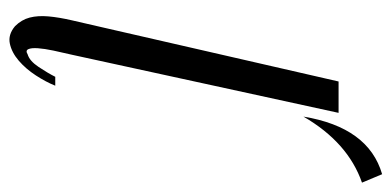

<svg xmlns="http://www.w3.org/2000/svg" viewBox="-233 -590 836 410"><g transform="rotate(90 185.0 -385.0)"><path d="M97 -121Q92 -100 88 -81Q84 -62 83 -48Q82 -34 85 -27.5Q88 -21 96 -26Q110 -30 123 -49.5Q136 -69 144 -85H163Q155 -65 141 -43.5Q127 -22 109.5 -7Q92 8 73 12Q54 16 36 1Q22 -13 17.5 -30.5Q13 -48 15 -70.5Q17 -93 23.5 -121Q30 -149 38 -184L154 -690H221ZM352 -783 370 -740Q284 -710 229 -615Q252 -754 352 -783Z"/></g></svg>

Font: Lucien Schoenschriftv CAT
Style: Regular
Weight: 400
Designer: Lucian Bernhard 1928
Foundry: CAT-Fonts Peter Wiegel
Version: Version 1.000